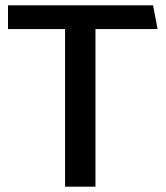

<svg xmlns="http://www.w3.org/2000/svg" viewBox="-20 -700 621 720"><path d="M554 -680H10V-591H224V0H338V-591H571Z"/></svg>

Font: Catamaran SemiBold
Style: Regular
Weight: 600
Designer: Pria Ravichandran
Version: Version 2.000